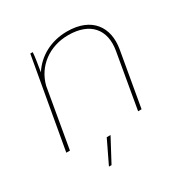

<svg xmlns="http://www.w3.org/2000/svg" viewBox="-159 -659 933 961"><g transform="rotate(-30 307.5 -178.5)"><path d="M49 0H70L129 -340C154 -440 242 -505 351 -505C477 -505 539 -432 519 -317L464 0H484L539 -315C559 -432 499 -524 355 -524C263 -524 185 -482 140 -412C147 -458 154 -493 155 -520H141ZM199 167H214L285 34H263Z"/></g></svg>

Font: Fixel Display 20240404 Thin
Style: Italic
Weight: 100
Italic angle: -10°
Designer: AlfaBravo + MacPaw
Foundry: Kyrylo Tkachov, Marchela Mozhyna, Serhii Makarenko, Maria Weinstein, Zakhar Kryvoshyya
Version: Version 1.211;Glyphs 3.2 (3225)